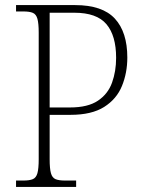

<svg xmlns="http://www.w3.org/2000/svg" viewBox="-20 -734 564 754"><path d="M43 0V-25H72Q96 -25 109 -30.5Q122 -36 127 -54Q132 -72 132 -109V-606Q132 -642 127 -660Q122 -678 109 -683.5Q96 -689 72 -689H43V-714H275Q382 -714 431 -661Q480 -608 480 -508Q480 -448 459 -396.5Q438 -345 389 -314Q340 -283 257 -283H175V-108Q175 -72 180 -54Q185 -36 198 -30.5Q211 -25 235 -25H279V0ZM255 -312Q325 -312 364.5 -338.5Q404 -365 420 -409.5Q436 -454 436 -507Q436 -594 398 -639Q360 -684 272 -684H175V-312Z"/></svg>

Font: Noto Serif Lao SemiCondensed ExtraLight
Style: Regular
Weight: 200
Width: 4
Designer: Monotype Design Team
Foundry: Monotype Imaging Inc.
Version: Version 2.003; ttfautohint (v1.8.4.7-5d5b)